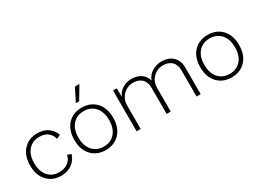

<svg xmlns="http://www.w3.org/2000/svg" viewBox="-36 -1384 2744 2040"><g transform="rotate(-30 1336.5 -364.5)"><path d="M291 -510Q366 -510 418 -474.5Q470 -439 493 -375L446 -353Q413 -466 290 -466Q206 -466 155.5 -408Q105 -350 105 -250Q105 -150 155 -92Q205 -34 289 -34Q353 -34 397.5 -65.5Q442 -97 452 -153L498 -137Q478 -69 422.5 -29.5Q367 10 290 10Q186 10 120.5 -60Q55 -130 55 -250Q55 -370 120.5 -440Q186 -510 291 -510Z M887 -739H942L848 -581H807ZM663.5 -440Q729 -510 836 -510Q943 -510 1008.5 -440Q1074 -370 1074 -250Q1074 -130 1008.5 -60Q943 10 836 10Q729 10 663.5 -60Q598 -130 598 -250Q598 -370 663.5 -440ZM973 -409Q922 -467 836 -467Q750 -467 699 -409Q648 -351 648 -250Q648 -149 699 -91Q750 -33 836 -33Q922 -33 973 -91Q1024 -149 1024 -250Q1024 -351 973 -409Z M1217 0V-500H1262L1265 -396Q1287 -449 1336 -479.5Q1385 -510 1447 -510Q1513 -510 1560.5 -478.5Q1608 -447 1625 -388Q1644 -444 1697.5 -477.5Q1751 -511 1816 -511Q1899 -511 1951.5 -463Q2004 -415 2004 -325V-1H1954V-320Q1954 -392 1915 -429.5Q1876 -467 1810 -467Q1737 -467 1686.5 -416.5Q1636 -366 1636 -288V0H1586V-319Q1586 -391 1547 -428.5Q1508 -466 1442 -466Q1371 -466 1319 -416Q1267 -366 1267 -283V0Z M2208.5 -440Q2274 -510 2381 -510Q2488 -510 2553.5 -440Q2619 -370 2619 -250Q2619 -130 2553.5 -60Q2488 10 2381 10Q2274 10 2208.5 -60Q2143 -130 2143 -250Q2143 -370 2208.5 -440ZM2518 -409Q2467 -467 2381 -467Q2295 -467 2244 -409Q2193 -351 2193 -250Q2193 -149 2244 -91Q2295 -33 2381 -33Q2467 -33 2518 -91Q2569 -149 2569 -250Q2569 -351 2518 -409Z"/></g></svg>

Font: Elaine Sans Light
Style: Regular
Weight: 300
Designer: Wei Huang
Foundry: Wei Huang
Version: Version 2.001;December 24, 2019;FontCreator 12.0.0.2547 64-b